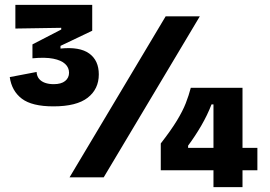

<svg xmlns="http://www.w3.org/2000/svg" viewBox="-20 -727 1107 787"><path d="M199 -291Q111 -291 69.5 -322.5Q28 -354 20 -411L130 -432Q131 -415 140 -404Q149 -393 164.5 -387.5Q180 -382 200 -382Q231 -382 247 -395Q263 -408 263 -429Q263 -450 247 -465Q231 -480 198 -486.5Q165 -493 113 -488V-545L231 -606V-613L43 -610V-707H358V-601L228 -539V-528Q307 -536 346 -507.5Q385 -479 385 -422Q385 -362 339.5 -326.5Q294 -291 199 -291ZM265 0 659 -660H799L405 0ZM639 -29V-139Q681 -193 705 -232.5Q729 -272 741.5 -304Q754 -336 762 -367H974V40H855V-299H847Q830 -255 805 -212Q780 -169 751 -130V-121H1035V-29Z"/></svg>

Font: Bricolage Grotesque 24pt
Style: Bold
Weight: 700
Designer: Mathieu Triay
Foundry: Atelier Triay
Version: Version 1.001;gftools[0.9.33.dev8+g029e19f]